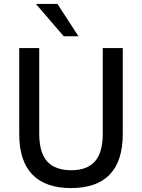

<svg xmlns="http://www.w3.org/2000/svg" viewBox="-20 -950 724 979"><path d="M342 9Q212 9 145 -60Q78 -129 78 -267V-705H180V-270Q180 -172 220.5 -127Q261 -82 343 -82Q424 -82 464 -127Q504 -172 504 -270V-705H606V-267Q606 -129 539.5 -60Q473 9 342 9ZM305 -765 163 -930H273L380 -765Z"/></svg>

Font: Nunito Sans 10pt SemiCondensed SemiBold
Style: Regular
Weight: 600
Width: 4
Designer: Vernon Adams
Foundry: Vernon Adams
Version: Version 3.101;gftools[0.9.27]